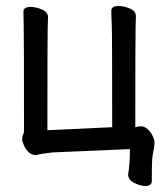

<svg xmlns="http://www.w3.org/2000/svg" viewBox="-20 -504 540 640"><path d="M464 116Q449 116 428 106Q407 96 407 77Q413 47 413 -7L156 4Q118 8 100 13Q75 13 60 -19Q54 -32 54 -40Q54 -50 57 -55Q60 -60 60 -70Q60 -391 59 -419.5Q58 -448 58 -465Q58 -481 83 -481Q99 -481 119.5 -472.5Q140 -464 140 -447Q140 -435 139 -409.5Q138 -384 138 -70L354 -80Q354 -394 352.5 -422.5Q351 -451 351 -468Q351 -484 376 -484Q393 -484 413 -475.5Q433 -467 433 -450Q433 -438 432 -412.5Q431 -387 431 -80Q440 -83 450 -83Q461 -83 471.5 -74Q482 -65 488.5 -51.5Q495 -38 495 -29Q495 -18 492 -4Q489 10 487.5 25Q486 40 486 100Q486 116 464 116Z"/></svg>

Font: LXGW WenKai Mono TC
Style: Bold
Weight: 700
Designer: LXGW / Fontworks Inc.
Foundry: LXGW / Fontworks Inc.
Version: Version 1.330